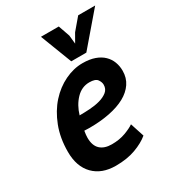

<svg xmlns="http://www.w3.org/2000/svg" viewBox="-179 -839 876 960"><g transform="rotate(-30 259.0 -359.0)"><path d="M402 -48Q371 -22 322 -4Q273 14 208 14Q127 14 80.5 -33.5Q34 -81 34 -166Q34 -246 59 -310.5Q84 -375 124.5 -420Q165 -465 216 -489.5Q267 -514 318 -514Q359 -514 388.5 -503.5Q418 -493 437 -474.5Q456 -456 465 -432Q474 -408 474 -381Q474 -340 453 -309Q432 -278 394.5 -257.5Q357 -237 304 -226.5Q251 -216 188 -216Q180 -216 173 -216.5Q166 -217 158 -217Q156 -205 155 -195.5Q154 -186 154 -178Q154 -133 177.5 -111Q201 -89 244 -89Q288 -89 323 -102Q358 -115 376 -128ZM176 -295Q204 -295 235.5 -297Q267 -299 294 -306.5Q321 -314 339 -328.5Q357 -343 357 -368Q357 -383 346 -398.5Q335 -414 300 -414Q256 -414 223.5 -380Q191 -346 176 -295ZM362 -550H275L205 -732H308L331 -666L336 -617L364 -666L420 -732H518Z"/></g></svg>

Font: PT Sans
Style: Bold Italic
Weight: 700
Italic angle: -12°
Designer: A.Korolkova, O.Umpeleva, V.Yefimov
Foundry: ParaType Ltd
Version: Version 2.003W OFL